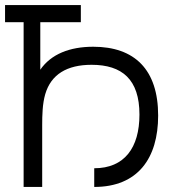

<svg xmlns="http://www.w3.org/2000/svg" viewBox="-20 -740 686 760"><path d="M147 0V-245C147 -284 148 -329 159 -367C182 -445.5 245 -483.5 342.5 -483.5C463.5 -483.5 532 -425.5 532 -286.5C532 -155 472.5 -74 353 -74V0C525.5 0 606 -113.5 606 -282.5C606 -464.5 513 -555 349 -555C256.5 -555 182 -526 139.5 -464V-652H300V-720H0V-652H73.5V0Z"/></svg>

Font: Manrope
Style: Regular
Weight: 400
Designer: Mikhail Sharanda
Foundry: Mikhail Sharanda
Version: Version 4.505